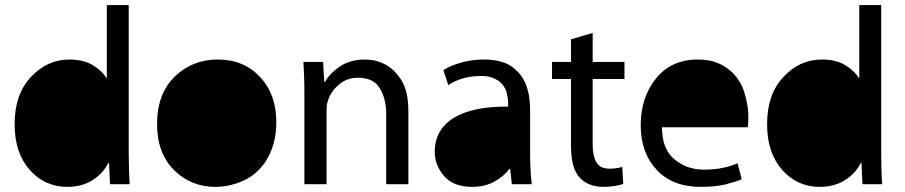

<svg xmlns="http://www.w3.org/2000/svg" viewBox="-20 -730 3587 761"><path d="M403.3 -710H490.2V-125C490.2 -103.5 490.6 -81.4 491.2 -58.6C491.9 -35.8 492.8 -16.3 494.1 0H416L412.1 -84H409.2C396.2 -57.3 375.7 -34.8 347.7 -16.6C319.7 1.6 285.8 10.7 246.1 10.7C187.5 10.7 138 -11.7 97.7 -56.6C57.9 -102.2 38.1 -161.8 38.1 -235.4V-239.3C38.1 -317.4 59.6 -379.2 102.5 -424.8C145.5 -471 196.3 -494.1 254.9 -494.1C292.6 -494.1 323.6 -486.7 347.7 -471.7C372.4 -456.7 390.3 -439.8 401.4 -420.9H403.3Z M842.8 -494.1C911.8 -494.1 967.8 -471 1010.7 -424.8C1053.7 -379.2 1075.2 -319.7 1075.2 -246.1C1075.2 -214.8 1071.6 -186.5 1064.5 -161.1C1057.3 -135.7 1047.5 -113.3 1035.2 -93.8C1012.4 -57.9 982.7 -31.6 946.3 -14.6C909.2 2.3 871.7 10.7 834 10.7C769.5 10.7 714.8 -11.4 669.9 -55.7C625 -100.6 602.5 -161.5 602.5 -238.3C602.5 -318.4 626 -381.2 672.9 -426.8C719.7 -471.7 776.4 -494.1 842.8 -494.1Z M1186.5 0V-352.5C1186.5 -378.6 1186.2 -402 1185.5 -422.9C1184.9 -443.7 1183.9 -464.2 1182.6 -484.4H1260.7C1262.7 -444 1264.3 -417.3 1265.6 -404.3H1267.6C1279.3 -426.4 1298.8 -446.9 1326.2 -465.8C1353.5 -484.7 1387.4 -494.1 1427.7 -494.1C1438.8 -494.1 1451.2 -492.8 1464.8 -490.2C1478.5 -487 1491.9 -482.1 1504.9 -475.6C1529.6 -463.2 1551.4 -442.4 1570.3 -413.1C1589.2 -383.8 1598.6 -342.1 1598.6 -288.1V0H1510.7V-279.3C1510.7 -318.4 1502.3 -351.9 1485.4 -379.9C1469.1 -407.9 1440.1 -421.9 1398.4 -421.9C1369.8 -421.9 1345.1 -413.1 1324.2 -395.5C1302.7 -377.9 1288.1 -356.8 1280.3 -332C1278.3 -326.8 1276.7 -320.6 1275.4 -313.5C1274.7 -306.3 1274.4 -298.8 1274.4 -291V0Z M2081.1 -296.9V-116.2C2081.1 -95.4 2081.7 -74.9 2083 -54.7C2083.7 -34.5 2085.3 -16.3 2087.9 0H2008.8C2005.5 -30.6 2003.3 -50.8 2002 -60.5H1999C1985.4 -41.7 1965.8 -25.1 1940.4 -10.7C1915 3.6 1885.1 10.7 1850.6 10.7C1801.8 10.7 1765 -3.6 1740.2 -32.2C1715.5 -60.9 1703.1 -92.8 1703.1 -127.9C1703.1 -186.5 1728.2 -231.4 1778.3 -262.7C1828.5 -293.3 1900.4 -308.3 1994.1 -307.6V-318.4C1994.1 -330.7 1992.2 -345.7 1988.3 -363.3C1983.7 -380.2 1974 -394.9 1959 -407.2C1950.5 -413.7 1940.4 -418.9 1928.7 -422.9C1916.3 -427.4 1901.4 -429.4 1883.8 -428.7C1861 -428.7 1838.5 -425.8 1816.4 -419.9C1793.6 -413.4 1773.8 -404.3 1756.8 -392.6C1747.7 -419.3 1741.2 -439.1 1737.3 -452.1C1756.8 -464.5 1780.9 -474.6 1809.6 -482.4C1837.6 -490.2 1866.5 -494.1 1896.5 -494.1C1944.7 -494.1 1982.1 -484.7 2008.8 -465.8C2034.8 -446.9 2053.4 -423.5 2064.5 -395.5C2070.3 -379.9 2074.5 -363.9 2077.1 -347.7C2079.8 -330.7 2081.1 -313.8 2081.1 -296.9Z M2243.2 -574.2C2286.1 -587.2 2314.8 -595.7 2329.1 -599.6V-484.4H2455.1V-417H2329.1V-156.2C2329.1 -126.3 2334 -103.2 2343.8 -86.9C2353.5 -70 2370.8 -61.5 2395.5 -61.5C2407.2 -61.5 2417 -62.2 2424.8 -63.5C2432.6 -64.8 2439.8 -66.4 2446.3 -68.4C2448.2 -38.4 2449.5 -16 2450.2 -1C2441.7 2.3 2431 4.9 2418 6.8C2404.3 9.4 2389 10.7 2372.1 10.7C2351.9 10.7 2333.7 7.5 2317.4 1C2301.1 -5.5 2287.8 -14.6 2277.3 -26.4C2265.6 -39.4 2256.8 -56.6 2251 -78.1C2245.8 -99.6 2243.2 -124.7 2243.2 -153.3V-417H2168V-484.4H2243.2Z M2943.4 -225.6H2603.5C2604.2 -166.3 2621.1 -123.7 2654.3 -97.7C2686.8 -71 2725.3 -57.6 2769.5 -57.6C2800.8 -57.6 2826.8 -60.2 2847.7 -65.4C2869.1 -70 2887.7 -75.8 2903.3 -83L2919.9 -19.5C2904.3 -13 2882.8 -6.2 2855.5 1C2828.8 7.5 2796.2 10.7 2757.8 10.7C2682.9 10.7 2624.7 -11.7 2583 -56.6C2540.7 -101.6 2519.5 -160.8 2519.5 -234.4C2519.5 -307.3 2539.7 -368.8 2580.1 -418.9C2620.4 -469.1 2675.8 -494.1 2746.1 -494.1C2774.1 -494.1 2798.5 -490.2 2819.3 -482.4C2840.2 -474.6 2858.1 -464.2 2873 -451.2C2901 -427.1 2920.2 -397.5 2930.7 -362.3C2941.1 -327.8 2946.3 -295.9 2946.3 -266.6C2946.3 -258.1 2946 -250.3 2945.3 -243.2C2945.3 -236.7 2944.7 -230.8 2943.4 -225.6Z M3385.7 -710H3472.7V-125C3472.7 -103.5 3473 -81.4 3473.6 -58.6C3474.3 -35.8 3475.3 -16.3 3476.6 0H3398.4L3394.5 -84H3391.6C3378.6 -57.3 3358.1 -34.8 3330.1 -16.6C3302.1 1.6 3268.2 10.7 3228.5 10.7C3169.9 10.7 3120.4 -11.7 3080.1 -56.6C3040.4 -102.2 3020.5 -161.8 3020.5 -235.4V-239.3C3020.5 -317.4 3042 -379.2 3085 -424.8C3127.9 -471 3178.7 -494.1 3237.3 -494.1C3275.1 -494.1 3306 -486.7 3330.1 -471.7C3354.8 -456.7 3372.7 -439.8 3383.8 -420.9H3385.7Z"/></svg>

Font: ImmaginiFont
Style: Regular
Weight: 400
Version: Version 1.0